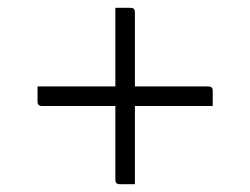

<svg xmlns="http://www.w3.org/2000/svg" viewBox="-20 -546 640 491"><path d="M76 -325H275V-526H314Q325 -526 325 -515V-325H513Q524 -325 524 -314V-275H325V-75H286Q275 -75 275 -86V-275H87Q76 -275 76 -286Z"/></svg>

Font: Recursive Mn Lnr St Lt
Style: Regular
Weight: 300
Monospace: yes
Version: Version 1.079;hotconv 1.0.112;makeotfexe 2.5.65598; ttfautoh